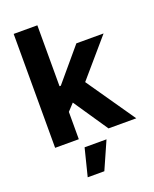

<svg xmlns="http://www.w3.org/2000/svg" viewBox="-172 -823 927 1152"><g transform="rotate(-20 291.0 -247.0)"><path d="M60.4 0H211.6V-174.4L252.8 -218.8L401.3 0H578.5L364.7 -308.9L568.2 -545.5H394.5L219.8 -338.4H211.6V-727.3H60.4ZM183.6 233H289.8L367.5 57.5H227.6Z"/></g></svg>

Font: GiG Sans
Style: Bold
Weight: 700
Designer: Andreas Faust
Version: Version 1.100;FEAKit 1.0